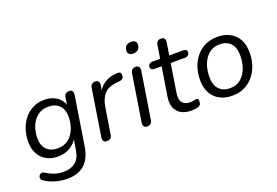

<svg xmlns="http://www.w3.org/2000/svg" viewBox="-115 -1056 2308 1599"><g transform="rotate(-20 1038.5 -256.5)"><path d="M248 188.9Q189.6 188.9 139.3 173.1Q89 157.2 49 131Q37.8 124.2 34.5 114.2Q31.1 104.2 33.9 94.4Q36.6 84.7 43.7 77.6Q50.8 70.6 61.3 69.1Q71.8 67.7 83.9 75Q119.1 97.9 156.1 110.7Q193.2 123.6 238.5 123.6Q302.8 123.6 343 91.6Q383.1 59.6 394.2 -8.9L412.8 -124.1L420.8 -123.1Q396.3 -70.9 348.5 -41.2Q300.6 -11.5 237.8 -11.5Q179.8 -11.5 136.4 -35.7Q92.9 -60 68.7 -105Q44.4 -149.9 44.4 -210.3Q44.4 -266.3 60.9 -317.8Q77.3 -369.2 109 -409Q140.7 -448.8 186.2 -472Q231.7 -495.3 290.2 -495.3Q350.4 -495.3 396.2 -465.9Q442.1 -436.5 459.1 -376.1L449.3 -362.9L463.4 -454Q466.8 -474.4 478.5 -483.8Q490.1 -493.3 509.5 -493.3Q528.4 -493.3 536.7 -480.9Q545 -468.5 541.6 -445.7L473.3 -13.3Q457.3 87.5 401.3 138.2Q345.4 188.9 248 188.9ZM259.3 -76.8Q315.8 -76.8 354.4 -107.1Q393 -137.3 412.9 -187Q432.8 -236.6 432.8 -294.1Q432.8 -358.3 398 -394.1Q363.1 -430 299.5 -430Q244 -430 205.1 -399.7Q166.3 -369.4 146.3 -320.3Q126.4 -271.1 126.4 -213.6Q126.4 -148.4 161.3 -112.6Q196.1 -76.8 259.3 -76.8Z M663.4 6.9Q644 6.9 635.3 -5.2Q626.5 -17.3 630 -39.7L695.3 -454Q698.7 -473.9 710.4 -483.6Q722 -493.3 740.9 -493.3Q759.3 -493.3 768.3 -481.4Q777.3 -469.5 773.9 -447.1L761.7 -370.5H751.2Q771.7 -430 821.2 -462.2Q870.6 -494.5 932.6 -496.3Q954.7 -497.3 962.6 -490.7Q970.5 -484.2 970.5 -468.1Q970.5 -447.3 960.8 -437.6Q951.1 -427.9 928.7 -425.5L908.7 -423.5Q829 -416.5 793.9 -375.9Q758.8 -335.2 747.7 -267.8L710.4 -32.4Q708 -13 696.1 -3Q684.3 6.9 663.4 6.9Z M1020.4 6.9Q1001.5 6.9 992.7 -5.7Q984 -18.3 987.4 -40.6L1052.8 -453Q1056.2 -473.4 1067.8 -483.4Q1079.5 -493.3 1099.3 -493.3Q1118.3 -493.3 1127 -480.9Q1135.7 -468.5 1132.3 -445.7L1066.9 -33.3Q1064.1 -13.5 1052.7 -3.3Q1041.3 6.9 1020.4 6.9ZM1118.5 -603.3Q1095.1 -603.3 1083.1 -615Q1071.1 -626.8 1072.5 -647.8Q1074.4 -674.3 1090.6 -688.1Q1106.8 -701.9 1134.2 -701.9Q1157.6 -701.9 1169.8 -690.5Q1182.1 -679 1180.2 -657.5Q1178.3 -631.4 1162.4 -617.4Q1146.4 -603.3 1118.5 -603.3Z M1413.9 8.9Q1357.3 8.9 1320.6 -12.9Q1283.9 -34.8 1269.3 -74Q1254.7 -113.3 1263.1 -166.6L1304 -423.1H1242Q1225.4 -423.1 1215.9 -430.2Q1206.4 -437.2 1206.4 -449.8Q1206.4 -467.9 1218.1 -477.1Q1229.8 -486.3 1248.7 -486.3H1313.7L1332.4 -603.6Q1335.8 -623 1347 -632.5Q1358.2 -641.9 1377.1 -641.9Q1397.4 -641.9 1406.4 -630Q1415.4 -618.1 1411.9 -596.3L1394.7 -486.3H1515Q1532.6 -486.3 1541.8 -480Q1551.1 -473.7 1551.1 -460.1Q1551.1 -443.5 1540.3 -433.3Q1529.6 -423.1 1511.1 -423.1H1384.5L1345.1 -175.2Q1335.5 -113.6 1357.9 -86.9Q1380.2 -60.1 1427.2 -60.1Q1448.4 -60.1 1460.2 -63.9Q1472 -67.7 1480.4 -67.7Q1490.2 -67.7 1495.1 -62.3Q1500 -57 1500 -43.3Q1500 -22.6 1493.5 -13.6Q1487 -4.5 1473.9 -0.1Q1462.9 3.9 1445.6 6.4Q1428.4 8.9 1413.9 8.9Z M1776.3 8.9Q1711.2 8.9 1663.7 -17Q1616.2 -42.9 1590.8 -91.1Q1565.4 -139.2 1565.4 -205.2Q1565.4 -266.9 1583.5 -319.7Q1601.6 -372.4 1635.6 -412Q1669.7 -451.6 1716.6 -473.4Q1763.5 -495.3 1821.5 -495.3Q1887.2 -495.3 1934.4 -469.3Q1981.7 -443.4 2007.1 -395.5Q2032.4 -347.6 2032.4 -281.2Q2032.4 -219.4 2014.3 -166.7Q1996.3 -114 1962.2 -74.4Q1928.2 -34.8 1881.3 -12.9Q1834.4 8.9 1776.3 8.9ZM1778.8 -56.4Q1834.3 -56.4 1872.5 -87.1Q1910.6 -117.9 1930.5 -169.8Q1950.4 -221.7 1950.4 -284.1Q1950.4 -355.8 1915.6 -392.9Q1880.7 -430 1819 -430Q1764 -430 1725.6 -399.2Q1687.3 -368.4 1667.3 -317Q1647.4 -265.7 1647.4 -202.2Q1647.4 -131 1682.3 -93.7Q1717.1 -56.4 1778.8 -56.4Z"/></g></svg>

Font: Nunito ExtraLight
Style: Italic
Weight: 200
Italic angle: -9°
Designer: Vernon Adams
Foundry: Vernon Adams
Version: Version 3.602